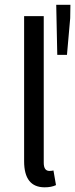

<svg xmlns="http://www.w3.org/2000/svg" viewBox="-20 -780 318 812"><path d="M168.9 12.2Q82 12.2 82 -98.1V-711.9H165V-91.8Q165 -57.1 189 -57.1Q198.2 -57.1 206.1 -59.1L216.8 2.9Q197.3 12.2 168.9 12.2ZM222.2 -547.9 217.8 -759.8H277.8L276.9 -703.1L263.2 -547.9Z"/></svg>

Font: Source Sans Pro
Style: Regular
Weight: 400
Designer: Paul D. Hunt
Foundry: Adobe Systems Incorporated
Version: Version 3.006;hotconv 1.0.111;makeotfexe 2.5.65597